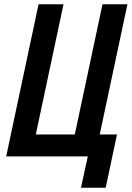

<svg xmlns="http://www.w3.org/2000/svg" viewBox="-20 -734 618 901"><path d="M360 147 392 0H9L161 -714H278L148 -103H331L461 -714H578L448 -103H529L476 147Z"/></svg>

Font: Noto Sans Condensed SemiBold
Style: Italic
Weight: 600
Width: 3
Italic angle: -12°
Designer: Monotype Design Team
Foundry: Monotype Imaging Inc.
Version: Version 2.013; ttfautohint (v1.8.4.7-5d5b)